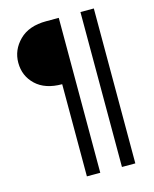

<svg xmlns="http://www.w3.org/2000/svg" viewBox="-122 -755 788 984"><g transform="rotate(-15 272.5 -263.0)"><path d="M286 -674V148H215V-341Q125 -341 75.5 -388Q26 -435 26 -505Q26 -573 76.5 -623.5Q127 -674 219 -674ZM401 148V-674H472V148Z"/></g></svg>

Font: Hind
Style: Regular
Weight: 400
Designer: Manushi Parikh, Satya Rajpurohit
Foundry: Indian Type Foundry
Version: Version 2.000;PS 1.0;hotconv 1.0.79;makeotf.lib2.5.61930